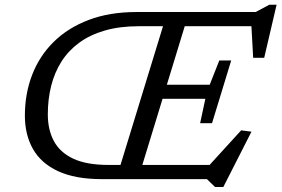

<svg xmlns="http://www.w3.org/2000/svg" viewBox="-20 -738 1160 791"><path d="M669.5 -688.5H759L548.5 0H458.5ZM542.5 -688.5H1033.5L1089.5 -718.5H1119.5L1068.5 -500H1023L1014.5 -653.5L1035.5 -630H552.5Q473 -630 411.8 -612.2Q350.5 -594.5 306 -561.8Q261.5 -529 233 -484Q204.5 -439 190.8 -384Q177 -329 177 -267Q177 -203.5 202 -156.8Q227 -110 282 -84.2Q337 -58.5 427 -58.5H870.5L822 -35L973.5 -201L1016 -195.5L900 32.5H866L832.5 0H400.5Q289.5 0 219.2 -32.8Q149 -65.5 115.8 -124.2Q82.5 -183 82.5 -261.5Q82.5 -352 112.5 -429.8Q142.5 -507.5 201.2 -565.5Q260 -623.5 345.8 -656Q431.5 -688.5 542.5 -688.5ZM853.5 -230.5H804.5L826 -331H595.5L613.5 -389H844L883.5 -489H932.5L893 -359.5Z"/></svg>

Font: Newsreader 12pt
Style: Italic
Weight: 400
Italic angle: -17°
Version: Version 1.003